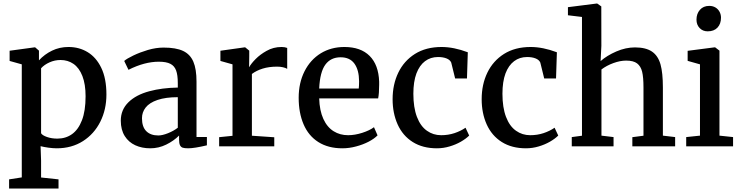

<svg xmlns="http://www.w3.org/2000/svg" viewBox="-20 -840 4255 1102"><path d="M212.9 -1 215.8 82V178.7L315.9 189.5V242.2H32.2V189.5L105 178.2V-470.7L35.2 -490.2V-548.8L179.2 -568.4H181.6L203.6 -549.3V-493.7Q235.4 -528.3 278.6 -549.3Q321.8 -570.3 373 -570.3Q434.6 -570.3 483.4 -540.5Q532.2 -510.7 561 -451.2Q590.8 -390.1 590.8 -297.4Q590.8 -211.4 555.7 -141.4Q520.5 -71.3 456.5 -30.3Q391.6 11.2 305.7 11.2Q284.7 11.2 258.3 7.6Q231.9 3.9 212.9 -1ZM215.8 -75.2Q223.1 -63 249.8 -53.7Q276.4 -44.4 309.1 -44.4Q357.4 -44.4 393.6 -70.3Q429.7 -96.2 450.2 -149.4Q471.2 -203.1 471.2 -287.6Q471.2 -356.4 452.9 -403.6Q434.6 -450.7 401.4 -473.6Q369.1 -495.6 327.6 -495.6Q294.4 -495.6 264.4 -482.2Q234.4 -468.8 215.8 -448.2Z M1000.5 -362.8Q1000.5 -409.7 990.7 -435.8Q981 -461.9 958 -473.6Q935.1 -485.8 891.6 -485.8Q809.6 -485.8 717.8 -439.5H717.3L692.9 -490.2Q707.5 -503.4 745.8 -521.7Q784.2 -540 828.6 -553.2Q875.5 -566.9 918.9 -566.9Q990.2 -566.9 1031 -547.6Q1071.8 -528.3 1089.8 -485.8Q1107.9 -443.8 1107.9 -371.1V-53.7H1167.5V-5.9Q1095.2 11.2 1060.1 11.2Q1038.6 11.2 1028.3 7.6Q1018.1 3.9 1013.2 -6.3Q1007.8 -17.1 1007.8 -38.6V-62Q977.1 -31.2 933.8 -10Q890.6 11.2 842.3 11.2Q794.4 11.2 756.3 -6.3Q718.3 -23.9 696.3 -58.6Q673.3 -94.7 673.3 -147.5Q673.3 -210 717 -252.9Q760.7 -295.9 837.4 -316.4Q909.7 -335.9 1000.5 -337.4ZM1000.5 -282.2Q931.2 -282.2 884.3 -266.4Q837.4 -250.5 815.9 -222.7Q794.9 -195.8 794.9 -161.6Q794.9 -111.8 819.6 -87.2Q844.2 -62.5 888.7 -62.5Q911.6 -62.5 944.1 -75.4Q976.6 -88.4 1000.5 -106.9Z M1314.5 -60.5V-470.7L1245.1 -490.2V-548.8L1384.8 -568.4H1387.2L1410.6 -549.3V-518.6L1409.7 -455.1H1410.6Q1421.4 -475.1 1447.5 -501.5Q1473.6 -527.8 1509.8 -547.9Q1548.8 -570.3 1596.2 -570.3Q1614.7 -570.3 1628.4 -564.9V-444.8Q1619.1 -450.7 1603.5 -454.1Q1587.9 -457.5 1570.8 -457.5Q1523.9 -457.5 1487.8 -446.3Q1451.7 -435.1 1425.8 -415.5V-61L1554.2 -52.2V0H1237.8V-52.7Z M1821.3 -534.2Q1880.9 -570.3 1956.5 -570.3Q2050.3 -570.3 2101.6 -519Q2152.8 -467.8 2156.2 -371.1V-353.5Q2156.2 -302.7 2150.4 -275.4H1812Q1814 -205.6 1835.9 -157.5Q1857.9 -109.4 1895.5 -86.4Q1931.6 -64 1978 -64Q2016.6 -64 2059.1 -77.6Q2101.6 -91.3 2126.5 -109.9L2147 -63Q2127.9 -43.5 2095.5 -26.6Q2063 -9.8 2023.9 0.5Q1984.4 11.2 1944.8 11.2Q1863.8 11.2 1807.1 -24.7Q1750.5 -60.5 1722.2 -127Q1694.3 -192.4 1694.3 -278.8Q1694.3 -364.3 1727.8 -430.7Q1761.2 -497.1 1821.3 -534.2ZM2039.1 -332Q2041 -347.7 2041 -374Q2040.5 -438.5 2014.2 -474.9Q1987.8 -511.2 1935.1 -511.2Q1878.4 -511.2 1847.4 -469Q1816.4 -426.8 1812 -332Z M2665 -540 2660.2 -389.6H2592.3L2569.8 -481Q2563 -496.6 2543 -504.6Q2522.9 -512.7 2494.1 -512.7Q2451.2 -512.7 2419.4 -488.8Q2387.7 -464.8 2370.1 -418.5Q2352.5 -371.1 2352.5 -301.8Q2352.5 -223.1 2373 -169.2Q2393.6 -115.2 2430.7 -89.4Q2466.3 -64 2512.2 -64Q2552.7 -64 2588.6 -75.9Q2624.5 -87.9 2651.9 -106.9L2672.9 -62Q2654.3 -43.5 2625 -26.6Q2595.7 -9.8 2560.5 0.5Q2524.9 11.2 2487.3 11.2Q2406.2 11.2 2348.9 -24.9Q2291.5 -61 2262.2 -126Q2233.4 -190.4 2233.4 -270.5Q2233.4 -355.5 2266.1 -423.1Q2298.8 -490.7 2361.3 -530.3Q2424.8 -570.3 2514.6 -570.3Q2584.5 -570.3 2665 -540Z M3176.3 -540 3171.4 -389.6H3103.5L3081.1 -481Q3074.2 -496.6 3054.2 -504.6Q3034.2 -512.7 3005.4 -512.7Q2962.4 -512.7 2930.7 -488.8Q2898.9 -464.8 2881.3 -418.5Q2863.8 -371.1 2863.8 -301.8Q2863.8 -223.1 2884.3 -169.2Q2904.8 -115.2 2941.9 -89.4Q2977.5 -64 3023.4 -64Q3064 -64 3099.9 -75.9Q3135.7 -87.9 3163.1 -106.9L3184.1 -62Q3165.5 -43.5 3136.2 -26.6Q3106.9 -9.8 3071.8 0.5Q3036.1 11.2 2998.5 11.2Q2917.5 11.2 2860.1 -24.9Q2802.7 -61 2773.4 -126Q2744.6 -190.4 2744.6 -270.5Q2744.6 -355.5 2777.3 -423.1Q2810.1 -490.7 2872.6 -530.3Q2936 -570.3 3025.9 -570.3Q3095.7 -570.3 3176.3 -540Z M3320.3 -61V-742.7L3239.7 -752.4V-798.8L3405.3 -819.8H3407.7L3431.2 -803.2L3431.6 -576.7L3427.2 -489.3Q3463.9 -521.5 3517.6 -544.7Q3571.3 -567.9 3624.5 -567.9Q3686.5 -567.9 3721.7 -544.2Q3756.8 -520.5 3771 -470.7Q3784.7 -421.9 3784.7 -337.4V-61.5L3855 -53.2V0H3609.4V-52.7L3673.3 -61V-337.9Q3673.3 -397 3665.5 -428.5Q3657.7 -460 3636.7 -476.1Q3615.7 -492.2 3573.7 -492.2Q3539.6 -492.2 3500.7 -478Q3461.9 -463.9 3432.1 -441.4V-61.5L3501.5 -53.2V0H3261.7V-53.2Z M3997.6 -61.5V-470.7L3926.8 -490.7V-548.3L4082 -568.4H4084.5L4109.4 -549.3V-61.5L4187.5 -53.2V0H3918.5V-53.2ZM4050.8 -806.2H4051.3Q4071.3 -806.2 4086.7 -796.9Q4102.1 -787.6 4110.4 -771.5Q4118.2 -756.3 4118.2 -738.3Q4118.2 -703.1 4098.1 -681.6Q4078.1 -660.2 4042 -660.2H4041.5Q4013.7 -660.2 3995.6 -679Q3977.5 -697.8 3977.5 -727.1Q3977.5 -761.2 3997.3 -783.7Q4017.1 -806.2 4050.8 -806.2Z"/></svg>

Font: Merriweather
Style: Regular
Weight: 400
Designer: Eben Sorkin
Foundry: Eben Sorkin
Version: Version 1.584; ttfautohint (v1.8.1)